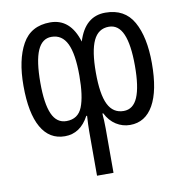

<svg xmlns="http://www.w3.org/2000/svg" viewBox="-85 -626 884 929"><g transform="rotate(-10 357.5 -162.0)"><path d="M673 -267Q673 -133 633 -62Q593 9 518 9Q481 9 449.5 -11Q418 -31 399 -69H395Q395 -56 397 -36L398 4V223H317V6Q317 -26 320 -71H316Q274 8 198 8Q122 8 82 -62Q42 -132 42 -267Q42 -394 84.5 -470.5Q127 -547 222 -547Q321 -547 357 -429Q393 -547 493 -547Q588 -547 630.5 -471.5Q673 -396 673 -267ZM125 -267Q125 -164 147.5 -113.5Q170 -63 218 -63Q275 -63 296 -115.5Q317 -168 317 -269Q317 -376 292.5 -426.5Q268 -477 216 -477Q170 -477 147.5 -425.5Q125 -374 125 -267ZM398 -269Q398 -162 422.5 -112.5Q447 -63 499 -63Q546 -63 568 -114.5Q590 -166 590 -269Q590 -373 567.5 -425Q545 -477 498 -477Q446 -477 422 -426Q398 -375 398 -269Z"/></g></svg>

Font: Noto Sans UI Cond
Style: Regular
Weight: 400
Width: 3
Designer: Monotype Design Team
Foundry: Monotype Imaging Inc.
Version: Version 1.001